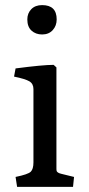

<svg xmlns="http://www.w3.org/2000/svg" viewBox="-20 -732 350 752"><path d="M47 0 41 -39Q90 -49 100.5 -59.5Q111 -70 111 -96V-383Q111 -404 95 -413.5Q79 -423 35 -432L41 -464Q148 -478 190 -478L201 -468V-72Q201 -65 202 -62Q203 -59 207.5 -56Q212 -53 221 -51L270 -39L266 0ZM145 -597Q120 -597 103.5 -612Q87 -627 87 -656Q87 -680 102.5 -696Q118 -712 145 -712Q202 -712 202 -656Q202 -631 186.5 -614Q171 -597 145 -597Z"/></svg>

Font: Poly
Style: Regular
Weight: 400
Designer: Jos Nicols Silva Schwarzenberg
Foundry: Jose Nicolas Silva Schwarzenberg
Version: Version 1.001